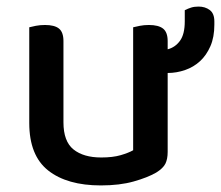

<svg xmlns="http://www.w3.org/2000/svg" viewBox="-20 -550 672 584"><path d="M69 -467Q76 -469 89 -471.5Q102 -474 117 -474Q146 -474 159.5 -463Q173 -452 173 -425V-178Q173 -120 203.5 -95.5Q234 -71 288 -71Q323 -71 347 -78Q371 -85 385 -93V-467Q393 -469 405.5 -471.5Q418 -474 433 -474Q462 -474 476 -463Q490 -452 490 -425V-400Q513 -406 527.5 -426Q542 -446 542 -485V-519Q552 -524 561.5 -527Q571 -530 584 -530Q604 -530 618 -519.5Q632 -509 632 -485V-475Q632 -437 620 -409.5Q608 -382 588.5 -364Q569 -346 543 -337Q517 -328 490 -328V-88Q490 -66 483 -52Q476 -38 455 -25Q429 -10 386.5 2Q344 14 287 14Q184 14 126.5 -31.5Q69 -77 69 -176Z"/></svg>

Font: Baloo Tammudu 2 Medium
Style: Regular
Weight: 500
Designer: Maithili Shingre, Omkar Shende and Ek Type
Foundry: Ek Type
Version: Version 1.640;hotconv 1.0.111;makeotfexe 2.5.65597; ttfautoh